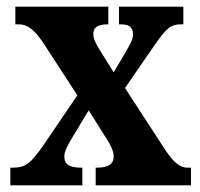

<svg xmlns="http://www.w3.org/2000/svg" viewBox="-20 -556 599 576"><path d="M11 0H227V-53H224C187 -53 173 -64 173 -86C173 -103 183 -119 193 -137L246 -225L290 -155C316 -116 321 -101 321 -86C321 -64 305 -53 271 -53H267V0H553V-53H542C521 -53 501 -68 476 -106L355 -292L442 -418C478 -470 491 -483 523 -483H530V-536H337V-483H341C364 -483 379 -477 379 -453C379 -435 368 -420 356 -398L321 -339L278 -408C266 -428 260 -440 260 -454C260 -470 268 -483 302 -483H305V-536H26V-483H37C63 -483 84 -465 108 -430L212 -270L108 -117C73 -68 58 -53 18 -53H11Z"/></svg>

Font: Noto Serif Sinhala ExtraCondensed ExtraBold
Style: Regular
Weight: 800
Width: 2
Designer: Jelle Bosma - Monotype Design Team
Foundry: Monotype Imaging Inc.
Version: Version 2.007